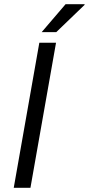

<svg xmlns="http://www.w3.org/2000/svg" viewBox="-20 -888 420 908"><path d="M45 0 166 -686H245L124 0ZM177 -736 290 -868H380V-865L246 -736Z"/></svg>

Font: Archivo SemiBold Light
Style: Italic
Weight: 300
Italic angle: -10°
Version: Version 2.001